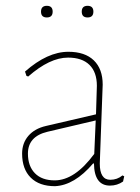

<svg xmlns="http://www.w3.org/2000/svg" viewBox="-20 -635 482 660"><path d="M121 -595Q121 -615 141 -615Q161 -615 161 -595Q161 -575 141 -575Q121 -575 121 -595ZM261 -595Q261 -615 281 -615Q301 -615 301 -595Q301 -575 281 -575Q261 -575 261 -595ZM215 -457Q272 -457 302.5 -427.5Q333 -398 333 -344Q333 -332 328 -209Q323 -86 323 -73Q323 -17 359 -17Q383 -17 401 -32L407 -29L403 -11Q383 3 358 3Q304 3 303 -73H300Q236 2 169 5Q115 5 85.5 -24.5Q56 -54 56 -107Q56 -143 77.5 -168Q99 -193 138 -202L310 -242L313 -340Q313 -387 287.5 -412Q262 -437 214 -437Q151 -437 77 -372L71 -374L66 -389Q143 -457 215 -457ZM309 -221 143 -182Q76 -166 76 -107Q76 -64 100 -39.5Q124 -15 168 -15Q237 -15 304 -106Z"/></svg>

Font: Alegreya Sans SC Thin
Style: Regular
Weight: 100
Designer: Juan Pablo del Peral
Foundry: Huerta Tipografica
Version: Version 2.007